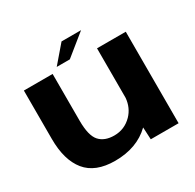

<svg xmlns="http://www.w3.org/2000/svg" viewBox="-157 -895 1090 1073"><g transform="rotate(-30 387.5 -359.0)"><path d="M524.5 0 520.5 -78.5Q434 5 293 5Q166 5 106.2 -68.5Q46.5 -142 46.5 -278V-590.5H232V-289Q232 -192.5 264.5 -156.2Q297 -120 359.5 -120Q426 -120 473 -168Q513 -209.5 518.5 -270.5V-590.5H704V0ZM271.5 -613 366 -723H492L356 -613Z"/></g></svg>

Font: Anybody ExtraExpanded Regular
Style: Bold
Weight: 700
Width: 8
Designer: Tyler Finck
Foundry: Etcetera Type Company
Version: Version 1.010; ttfautohint (v1.8.3) -l 8 -r 50 -G 200 -x 14 